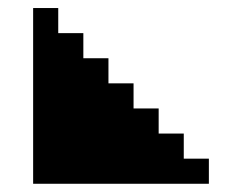

<svg xmlns="http://www.w3.org/2000/svg" viewBox="-20 -645 602 478"><path d="M62.5 -625H125V-562.5H62.5ZM62.5 -562.5H125V-500H62.5ZM62.5 -500H125V-437.5H62.5ZM62.5 -437.5H125V-375H62.5ZM62.5 -375H125V-312.5H62.5ZM62.5 -312.5H125V-250H62.5ZM62.5 -250H125V-187.5H62.5ZM125 -250H187.5V-187.5H125ZM187.5 -250H250V-187.5H187.5ZM250 -250H312.5V-187.5H250ZM312.5 -250H375V-187.5H312.5ZM375 -250H437.5V-187.5H375ZM437.5 -250H500V-187.5H437.5ZM125 -562.5H187.5V-500H125ZM125 -500H187.5V-437.5H125ZM125 -437.5H187.5V-375H125ZM187.5 -375H250V-312.5H187.5ZM187.5 -312.5H250V-250H187.5ZM250 -312.5H312.5V-250H250ZM250 -375H312.5V-312.5H250ZM312.5 -375H375V-312.5H312.5ZM187.5 -500H250V-437.5H187.5ZM187.5 -437.5H250V-375H187.5ZM250 -437.5H312.5V-375H250ZM125 -375H187.5V-312.5H125ZM125 -312.5H187.5V-250H125ZM312.5 -312.5H375V-250H312.5ZM375 -312.5H437.5V-250H375Z"/></svg>

Font: Yarndings 12
Style: Regular
Weight: 400
Designer: Sarah Cadigan-Fried
Version: Version 1.000; ttfautohint (v1.8.4.7-5d5b)